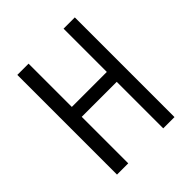

<svg xmlns="http://www.w3.org/2000/svg" viewBox="-200 -868 1001 1001"><g transform="rotate(-45 300.0 -367.5)"><path d="M88 0V-735H171V-416H429V-735H512V0H429V-343H171V0Z"/></g></svg>

Font: Iosevka Fixed Extended
Style: Regular
Weight: 400
Width: 7
Monospace: yes
Designer: Belleve Invis
Foundry: Belleve Invis
Version: Version 24.1.1; ttfautohint (v1.8.4)